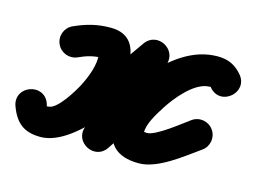

<svg xmlns="http://www.w3.org/2000/svg" viewBox="-105 -408 731 550"><g transform="rotate(15 260.5 -132.5)"><path d="M34 -225.7C44.1 -203 70.7 -192.8 93.4 -202.9C117.4 -213.6 136.1 -219.5 163.5 -219.5C164 -219.5 159.3 -220.4 158.2 -220.9C154.4 -222.7 152 -225 149.8 -228.4C149.8 -228.6 149.7 -228.7 149.7 -228.8C154.5 -197.1 138 -156.4 123.7 -128.8C113.6 -109.5 75.4 -45 49 -45C39.7 -45 47.3 -38.3 42.4 -52C32.5 -80 6.2 -86.3 -15.1 -78.5C-36.4 -70.8 -52.6 -49.1 -42.2 -21.3C-25.7 22.9 -1.2 45 49 45C159 45 276.6 -151.8 339 -238.1C354.1 -259 338.7 -281.5 317.4 -292.7C296 -303.9 268.8 -303.9 260.1 -279.6C228.6 -191.5 197.1 -103.3 165.6 -15.1C156.8 9.5 169.3 30.4 187.7 39.8C206.1 49.2 230.4 47 245.1 25.4C294.8 -47.2 390.8 -219.3 480.6 -219.5C493.7 -219.5 475.7 -228.6 485.3 -217.5C504.9 -194.9 531.7 -198.3 548.7 -213C565.7 -227.7 572.9 -253.7 553.4 -276.4C534 -298.8 512.7 -309.5 480.5 -309.5C400.6 -309.5 330.4 -236 291.4 -174C243.5 -97.9 200.2 45 341 45C397.5 45 462.8 -9.1 506.9 -40.2C527.3 -54.6 532.1 -82.6 517.8 -102.9C503.4 -123.3 475.4 -128.1 455.1 -113.8C432.4 -97.8 368.2 -45 341 -45C338.4 -45 330.2 -46.3 330.2 -46.2C331.3 -45.2 332.7 -42.2 332.7 -42.8C330.7 -68.9 354.5 -105.3 367.6 -126C387.8 -158.2 436.1 -219.5 480.5 -219.5C494.1 -219.5 475.6 -228.8 485.2 -217.6C504.7 -195 531.5 -198.4 548.6 -213.1C565.6 -227.9 572.9 -253.9 553.2 -276.5C533.8 -298.9 512.5 -309.5 480.4 -309.5C337.5 -309.2 242.7 -130.4 170.9 -25.4C156.1 -3.8 171.6 18.6 192.9 29.5C214.3 40.4 241.6 39.8 250.4 15.1C281.9 -73 313.4 -161.2 344.9 -249.3C353.5 -273.6 341.4 -294.4 323.3 -304C305.2 -313.5 281.1 -311.7 266 -290.9C225.6 -235 101.7 -45 49 -45C33.6 -45 49.9 -32 42.2 -52.7C31.8 -80.6 5.7 -86.9 -15.4 -79.3C-36.4 -71.7 -52.3 -50.1 -42.4 -22C-27.1 21.3 1.3 45 49 45C119.9 45 174.2 -31 203.5 -87.2C235 -147.7 281.7 -309.5 163.5 -309.5C123.5 -309.5 92.5 -301.1 56.7 -285.1C34 -275 23.8 -248.4 34 -225.7Z"/></g></svg>

Font: FRB American Cursive Guidelines Black
Style: Bold Italic
Weight: 900
Italic angle: -25°
Version: Version 2.0;Modular Font Editor K font №1